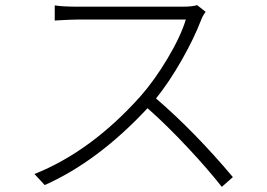

<svg xmlns="http://www.w3.org/2000/svg" viewBox="-20 -710 1040 747"><path d="M114 -33Q335 -121 527 -336Q580 -396 631 -481Q683 -568 703 -634H284Q261 -634 207 -631Q194 -630 193 -630V-689Q223 -684 284 -684H689Q728 -684 747 -690L780 -664Q767 -646 762 -631Q734 -559 688 -478Q638 -390 587 -327Q738 -197 886 -21L843 17Q787 -54 712 -134Q628 -224 554 -289Q361 -82 154 10Z"/></svg>

Font: Source Han Sans Light
Style: Regular
Weight: 300
Designer: Ryoko NISHIZUKA Ë•øÂ°öÊ∂ºÂ≠ê (kana & ideographs); Paul D. Hunt (Latin, Greek & Cyrillic); Wenlong ZHANG Âº†ÊñáÈæô (bopom
Foundry: Adobe Systems Incorporated
Version: Version 1.004;PS 1.004;hotconv 1.0.82;makeotf.lib2.5.63406; 